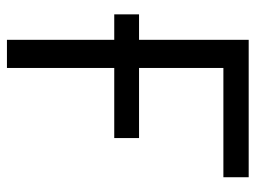

<svg xmlns="http://www.w3.org/2000/svg" viewBox="-114 -640 754 567"><g transform="rotate(90 263.5 -357.0)"><path d="M503.9 -713.9V-639.2H181.2V-390.1H388.2V-316.9H181.2V0H98.1V-316.9H22.9V-390.1H98.1V-713.9Z"/></g></svg>

Font: OpenSans
Style: Regular
Weight: 400
Foundry: Ascender Corporation
Version: Version 1.10